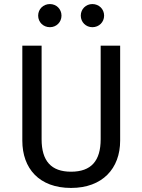

<svg xmlns="http://www.w3.org/2000/svg" viewBox="-20 -914 702 946"><path d="M330 12C485 12 572 -84 572 -221V-689H476V-228C476 -121 429 -68 330 -68C232 -68 185 -121 185 -228V-689H90V-221C90 -84 173 12 330 12ZM435 -780C468 -780 493 -805 493 -837C493 -869 468 -894 435 -894C403 -894 378 -869 378 -837C378 -805 403 -780 435 -780ZM168 -837C168 -805 193 -780 226 -780C258 -780 283 -805 283 -837C283 -869 258 -894 226 -894C193 -894 168 -869 168 -837Z"/></svg>

Font: FiraGO Unicode
Style: Regular
Weight: 400
Designer: bBox Type
Foundry: bBox Type GmbH
Version: Version 1.001;PS 001.001;hotconv 1.0.88;makeotf.lib2.5.64775